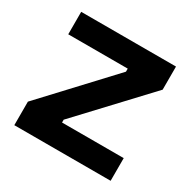

<svg xmlns="http://www.w3.org/2000/svg" viewBox="-124 -643 758 763"><g transform="rotate(30 255.0 -261.5)"><path d="M34 0V-108L312 -406V-420H39V-523H474V-417L193 -117V-104H476V0Z"/></g></svg>

Font: Bricolage Grotesque 17pt SemiBold
Style: Regular
Weight: 600
Version: Version 1.001;gftools[0.9.33.dev8+g029e19f]